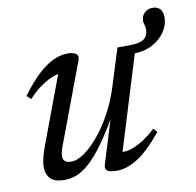

<svg xmlns="http://www.w3.org/2000/svg" viewBox="-68 -625 718 705"><g transform="rotate(-10 291.0 -273.0)"><path d="M272.5 -19 326 -193H329.5Q293 -129.5 263.5 -89.5Q234 -49.5 209 -28Q184 -6.5 162 1.8Q140 10 117.5 10Q82 10 66 -6.2Q50 -22.5 50 -49.5Q50 -65 55.2 -86Q60.5 -107 70.5 -133L170 -399L183 -379Q166.5 -380.5 144.5 -372.5Q122.5 -364.5 97.8 -347.5Q73 -330.5 48.5 -304L33 -318Q69 -366.5 99.5 -394.2Q130 -422 157 -433.8Q184 -445.5 208.5 -445.5Q230.5 -445.5 240.2 -437.8Q250 -430 244.5 -415L131.5 -113.5Q127.5 -102.5 125.2 -93.2Q123 -84 123 -77Q123 -65 130.5 -58.5Q138 -52 155 -52Q176 -52 203 -71Q230 -90 257.8 -123.5Q285.5 -157 310 -202Q334.5 -247 350.5 -299.5L393 -435.5H462L340.5 -40.5L340 -55Q356 -52.5 377.2 -59.2Q398.5 -66 422.8 -81.2Q447 -96.5 470.5 -119L483.5 -104.5Q429.5 -39 388.8 -14.5Q348 10 314.5 10Q287 10 277.5 2.8Q268 -4.5 272.5 -19ZM582.5 -515.5Q582.5 -486.5 565.2 -460.8Q548 -435 517 -419Q486 -403 445 -403H392L402 -435.5H434.5Q476.5 -435.5 492.2 -447.2Q508 -459 508 -482.5Q508 -493 505.2 -500.5Q502.5 -508 502.5 -515.5Q502.5 -532.5 514.5 -544.5Q526.5 -556.5 545 -556.5Q563.5 -556.5 573 -545.5Q582.5 -534.5 582.5 -515.5Z"/></g></svg>

Font: Newsreader 24pt
Style: Italic
Weight: 400
Italic angle: -17°
Designer: Hugues Gentile
Foundry: Production Type
Version: Version 1.003